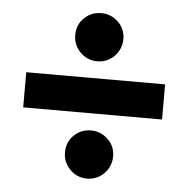

<svg xmlns="http://www.w3.org/2000/svg" viewBox="-46 -697 661 675"><g transform="rotate(5 284.5 -360.0)"><path d="M40 -298V-422H530V-298ZM285 -68Q261 -68 242 -79.5Q223 -91 211.5 -110.5Q200 -130 200 -153Q200 -190 225 -214Q250 -238 285 -238Q319 -238 344.5 -214Q370 -190 370 -153Q370 -130 358.5 -110.5Q347 -91 328 -79.5Q309 -68 285 -68ZM285 -482Q261 -482 242 -493.5Q223 -505 211.5 -524.5Q200 -544 200 -567Q200 -604 225 -628Q250 -652 285 -652Q319 -652 344.5 -628Q370 -604 370 -567Q370 -544 358.5 -524.5Q347 -505 328 -493.5Q309 -482 285 -482Z"/></g></svg>

Font: Golos Text SemiBold
Style: Regular
Weight: 600
Designer: A.Korolkova, Vitaly Kuzmin
Foundry: ParaType Ltd
Version: Version 2.004